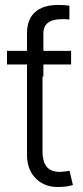

<svg xmlns="http://www.w3.org/2000/svg" viewBox="-20 -752 335 778"><path d="M268.1 -545.9V-490.7H155.8V-441.9H152.3V-138.7Q152.3 -48.8 231.4 -56.2Q246.1 -56.6 261.7 -60.1L275.4 -2.4Q254.9 4.4 227.5 5.4Q165.5 9.8 127.4 -26.6Q89.4 -63 89.4 -124V-490.7H8.3V-545.9H89.4V-616.7Q89.4 -673.8 122.1 -702.9Q154.8 -731.9 215.8 -731.9Q243.2 -731.9 261.2 -729V-673.3Q253.4 -673.8 245.1 -674.1Q236.8 -674.3 231 -674.3Q155.8 -674.3 155.8 -616.7V-545.9Z"/></svg>

Font: Inter Light
Style: Regular
Weight: 300
Designer: Rasmus Andersson
Foundry: rsms
Version: Version 4.000;git-a52131595